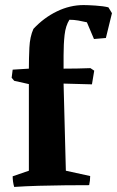

<svg xmlns="http://www.w3.org/2000/svg" viewBox="-20 -731 462 758"><path d="M36 7Q33 -3 31.5 -14Q30 -25 30 -35L94 -57V-399L36 -412L26 -424L30 -456L94 -460Q94 -500 96 -543Q98 -586 112 -617Q153 -661 204.5 -686Q256 -711 310 -711Q326 -711 357 -709Q388 -707 408 -702L422 -679L398 -581L351 -577L323 -643Q306 -647 289 -650Q272 -653 254 -653Q239 -629 235 -593Q231 -557 231 -512V-460Q257 -460 284 -460.5Q311 -461 337 -462L352 -452L343 -398L231 -401L240 -57L336 -36Q336 -27 335 -18Q334 -9 332 0Q289 0 237 0.5Q185 1 132.5 2.5Q80 4 36 7Z"/></svg>

Font: Labrada
Style: Bold
Weight: 700
Designer: Mercedes Jáuregui
Foundry: Omnibus-Type Team
Version: Version 1.000; ttfautohint (v1.8.4.7-5d5b)